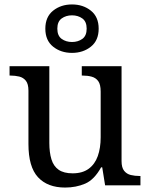

<svg xmlns="http://www.w3.org/2000/svg" viewBox="-20 -834 675 864"><path d="M273 10Q194 10 151 -36.5Q108 -83 108 -186V-426Q108 -456 96.5 -470.5Q85 -485 66.5 -489.5Q48 -494 26 -494H23V-536H202V-191Q202 -148 211.5 -117Q221 -86 244 -70Q267 -54 307 -54Q351 -54 379 -74.5Q407 -95 420 -131.5Q433 -168 433 -216V-422Q433 -454 422 -469Q411 -484 392.5 -489Q374 -494 351 -494H348V-536H527V-109Q527 -80 538.5 -65.5Q550 -51 568.5 -46.5Q587 -42 609 -42H612V0H453L440 -81H435Q404 -25 363 -7.5Q322 10 273 10ZM304 -596Q254 -596 219 -624Q184 -652 184 -705Q184 -758 219 -786Q254 -814 304 -814Q354 -814 389 -786Q424 -758 424 -705Q424 -652 389 -624Q354 -596 304 -596ZM304 -645Q331 -645 350.5 -659Q370 -673 370 -705Q370 -737 350.5 -751Q331 -765 304 -765Q277 -765 257.5 -751Q238 -737 238 -705Q238 -673 257.5 -659Q277 -645 304 -645Z"/></svg>

Font: Noto Serif Armenian
Style: Regular
Weight: 400
Designer: Monotype Design Team
Foundry: Monotype Imaging Inc.
Version: Version 2.007